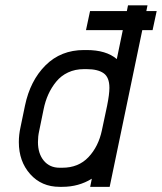

<svg xmlns="http://www.w3.org/2000/svg" viewBox="-20 -704 621 736"><path d="M208.5 12.2Q139.2 12.2 95.7 -36.6Q52.2 -85.4 52.2 -159.2Q52.2 -187.5 58.6 -216.3L75.7 -298.8Q95.7 -395 154.5 -453.6Q213.4 -512.2 301.8 -512.2H312Q387.2 -512.2 427.7 -477.5L450.7 -588.4H309.6L325.2 -661.6H466.3L470.7 -683.6H545.4L541 -661.6H580.6L564.9 -588.4H525.4L400.4 12.2H325.7L332 -19Q281.7 12.2 218.8 12.2ZM399.4 -367.2Q399.4 -407.7 377.2 -423.3Q355 -439 312 -439H301.8Q268.1 -439 241 -426.3Q213.9 -413.6 195.6 -391.1Q177.2 -368.7 165.3 -342.3Q153.3 -315.9 147 -284.2L129.9 -200.7Q125.5 -181.2 125.5 -159.2Q125.5 -115.2 147.9 -88.1Q170.4 -61 208.5 -61H218.8Q280.8 -61 319.1 -101.6Q357.4 -142.1 370.6 -204.6L390.6 -298.8Q399.4 -342.8 399.4 -367.2Z"/></svg>

Font: Anka/Coder Condensed
Style: Italic
Weight: 400
Width: 4
Italic angle: -12°
Monospace: yes
Version: Version 001.100